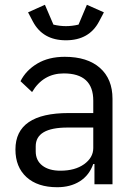

<svg xmlns="http://www.w3.org/2000/svg" viewBox="-20 -763 566 795"><path d="M252.9 -596.2Q349.1 -596.2 390.1 -673.8L410.2 -711.9L339.8 -743.2L305.2 -661.1Q278.8 -654.8 252.9 -654.8Q227.5 -654.8 201.2 -661.1L166 -743.2L96.2 -711.9L116.2 -673.8Q157.2 -596.2 252.9 -596.2ZM248 -527.8Q341.8 -527.8 393.8 -481.9Q445.8 -436 445.8 -354V0H371.1V-84H366.2Q349.1 -36.6 310.3 -12.2Q271.5 12.2 216.8 12.2Q135.7 12.2 89.8 -29.5Q43.9 -71.3 43.9 -144Q43.9 -294.9 264.2 -294.9H366.2V-346.2Q366.2 -459 244.1 -459Q158.7 -459 112.8 -381.8L64.9 -426.8Q87.4 -471.7 134.5 -499.8Q181.6 -527.8 248 -527.8ZM366.2 -149.9V-234.9H259.8Q127.9 -234.9 127.9 -157.2V-136.2Q127.9 -98.6 155.3 -77.4Q182.6 -56.2 230 -56.2Q290.5 -56.2 328.1 -83Q366.2 -110.4 366.2 -149.9Z"/></svg>

Font: Plexus Sans
Style: Regular
Weight: 400
Version: Version 2.001;PS 002.001;hotconv 1.0.70;makeotf.lib2.5.58329